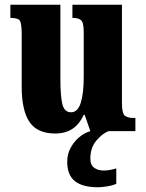

<svg xmlns="http://www.w3.org/2000/svg" viewBox="-20 -556 617 814"><path d="M214 10Q138 10 105 -39Q72 -88 72 -188V-409Q72 -452 65.5 -466Q59 -480 27 -480H24V-536H236V-222Q236 -148 244.5 -114Q253 -80 281 -80Q310 -80 322.5 -120.5Q335 -161 335 -230V-418Q335 -461 323.5 -470.5Q312 -480 290 -480H287V-536H497V-118Q497 -75 509.5 -65.5Q522 -56 544 -56H554V0H363L339 -69H335Q317 -30 287.5 -10Q258 10 214 10ZM397 238Q330 238 297.5 212Q265 186 265 130Q265 98 279 71.5Q293 45 315.5 26Q338 7 363 0H440Q414 10 388.5 40Q363 70 363 117Q363 143 379 155Q395 167 420 167Q443 167 473 158V223Q460 230 435 234Q410 238 397 238Z"/></svg>

Font: Noto Serif Sinhala ExtraCondensed Black
Style: Regular
Weight: 900
Width: 2
Designer: Jelle Bosma - Monotype Design Team
Foundry: Monotype Imaging Inc.
Version: Version 2.007; ttfautohint (v1.8.4.7-5d5b)